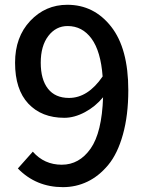

<svg xmlns="http://www.w3.org/2000/svg" viewBox="-20 -770 609 803"><path d="M268.6 -360.4Q347.7 -360.4 409.2 -450.2Q401.4 -555.7 362.8 -608.4Q324.2 -661.1 262.7 -661.1Q213.9 -661.1 182.1 -619.6Q150.4 -578.1 150.4 -507.8Q150.4 -437.5 180.7 -398.9Q210.9 -360.4 268.6 -360.4ZM54.7 -65.4 117.2 -135.7Q165 -81.1 238.3 -81.1Q311.5 -81.1 358.9 -148.4Q406.2 -215.8 411.1 -363.3Q378.9 -324.2 335 -300.8Q291 -277.3 249 -277.3Q154.3 -277.3 98.6 -336.4Q43 -395.5 43 -507.8Q43 -615.2 106.4 -682.6Q169.9 -750 261.7 -750Q373 -750 444.8 -658.7Q516.6 -567.4 516.6 -392.6Q516.6 -288.1 494.1 -207.5Q471.7 -127 432.6 -80.1Q393.6 -33.2 345.7 -10.3Q297.9 12.7 243.2 12.7Q130.9 12.7 54.7 -65.4Z"/></svg>

Font: Gen Shin Gothic Medium
Style: Regular
Weight: 500
Designer: [Source Han Sans]
Ryoko NISHIZUKA  (kana & ideographs); Paul D. Hunt (Latin, Greek & Cyrillic); Wenlong ZHANG  (bopomofo
Version: Version 1.002.20150607